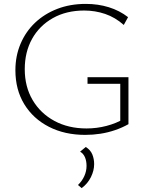

<svg xmlns="http://www.w3.org/2000/svg" viewBox="-20 -685 760 985"><path d="M417 7Q312 7 231 -34.5Q150 -76 104.5 -150.5Q59 -225 59 -325Q59 -398 85.5 -460.5Q112 -523 160 -568.5Q208 -614 274 -639.5Q340 -665 420 -665Q483 -665 538 -648Q593 -631 637 -597L615 -557Q571 -596 519.5 -613.5Q468 -631 412 -631Q320 -631 251 -592Q182 -553 144.5 -485.5Q107 -418 107 -330Q107 -240 147.5 -171.5Q188 -103 259.5 -64.5Q331 -26 424 -26Q476 -26 526 -39Q576 -52 619 -77L597 -48V-255H429V-289H639V-48Q607 -30 570.5 -17.5Q534 -5 495.5 1Q457 7 417 7ZM399 280 380 264Q401 244 412.5 218.5Q424 193 424 166Q424 141 416 122Q408 103 391 93L420 69Q444 84 453.5 107Q463 130 463 157Q463 190 446.5 223.5Q430 257 399 280Z"/></svg>

Font: Ysabeau SC ExtraLight
Style: Regular
Weight: 250
Designer: Christian Thalmann (Catharsis Fonts)
Version: Version 2.001;gftools[0.9.30]; featfreeze: smcp